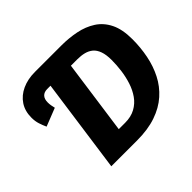

<svg xmlns="http://www.w3.org/2000/svg" viewBox="-159 -899 1103 1103"><g transform="rotate(-45 393.0 -347.0)"><path d="M266.7 -693.6H457.2Q518.8 -693.6 575.2 -682.2Q631.6 -670.9 676.2 -642.3Q720.9 -613.6 746.3 -562.3Q771.8 -511 771.8 -430.6Q771.8 -362.7 759.1 -299.3Q746.5 -236 718.8 -181.7Q691.2 -127.3 645.2 -86.3Q599.3 -45.3 533.2 -22.7Q467.2 0 378 0H169.7ZM466.6 -572.7H414.1L350.8 -120.5H402.4Q450.7 -120.5 485.4 -139.6Q520.2 -158.6 542.9 -190.9Q565.6 -223.1 578.7 -263.6Q591.8 -304.1 597.4 -347.1Q603 -390.1 603 -430Q603 -473.7 592.8 -501.8Q582.7 -529.8 564.3 -545.1Q545.9 -560.3 521 -566.5Q496.1 -572.7 466.6 -572.7ZM178 -467.3 67.9 -423.9Q57.9 -445.5 50.3 -469.1Q42.6 -492.8 42.6 -522Q42.6 -575.4 68.1 -613.7Q93.6 -652 138.9 -672.8Q184.2 -693.6 242.7 -693.6H267.1L250.2 -574.3H223.5Q198 -574.3 184.3 -559.9Q170.6 -545.5 170.6 -517.6Q170.6 -504 172.6 -493Q174.6 -481.9 178 -467.3Z"/></g></svg>

Font: Fira Sans Variable
Style: Italic
Weight: 397
Italic angle: -8°
Designer: Carrois Corporate & Edenspiekermann AG
Foundry: Carrois Corporate GbR & Edenspiekermann AG
Version: Version 4.202